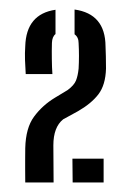

<svg xmlns="http://www.w3.org/2000/svg" viewBox="-20 -823 271 403"><path d="M33 -440Q33 -458.5 32.8 -468.5Q32.5 -478.5 32.8 -487.5Q33 -496.5 33 -512Q34 -554.5 51.5 -578.2Q69 -602 95.5 -618L122 -634Q135.5 -644 139.5 -654Q143.5 -664 145 -679Q146.5 -705.5 145 -732.5Q145 -745 136.5 -751V-803Q201 -794 201.5 -726Q202 -715.5 202.2 -704.8Q202.5 -694 202.5 -679Q201.5 -644.5 186.5 -625Q171.5 -605.5 143.5 -589.5L112.5 -572.5Q92 -556 92 -518L92.5 -440ZM34 -667.5Q33 -682 32.5 -697Q32 -712 33 -726Q35 -793.5 96.5 -802.5V-751.5Q89.5 -746 89 -733Q88.5 -716 88.8 -698.5Q89 -681 90 -667.5ZM132.5 -440 132 -490H197.5V-440Z"/></svg>

Font: Big Shoulders Stencil Display Medium
Style: Regular
Weight: 500
Designer: Patric King
Foundry: XO Type Co
Version: Version 1.000